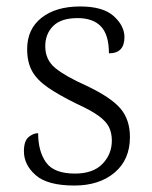

<svg xmlns="http://www.w3.org/2000/svg" viewBox="-20 -564 470 594"><path d="M210 10Q127 10 90.5 -22Q54 -54 54 -96Q54 -128 68.5 -140Q83 -152 98 -152Q98 -96 122.5 -61.5Q147 -27 212 -27Q268 -27 297 -57Q326 -87 326 -129Q326 -153 317 -171Q308 -189 284.5 -206Q261 -223 217 -243Q162 -270 128 -293.5Q94 -317 79 -344.5Q64 -372 64 -412Q64 -474 108.5 -509Q153 -544 228 -544Q299 -544 332 -514Q365 -484 365 -449Q365 -399 317 -399Q317 -456 292.5 -482Q268 -508 220 -508Q169 -508 144.5 -483.5Q120 -459 120 -421Q120 -379 151 -353.5Q182 -328 247 -299Q323 -263 352.5 -228.5Q382 -194 382 -140Q382 -70 334.5 -30Q287 10 210 10Z"/></svg>

Font: Noto Serif Hentaigana Light
Style: Regular
Weight: 300
Designer: Kazuhiro Yamada
Foundry: nipponia
Version: Version 1.000; ttfautohint (v1.8.4.7-5d5b)